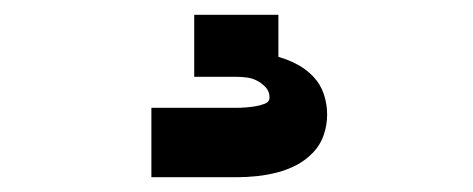

<svg xmlns="http://www.w3.org/2000/svg" viewBox="-20 -20 640 260"><path d="M185 220V126H300Q306 126 312.5 125.5Q319 125 325.5 124Q332 123 338.5 120.5Q345 118 345 112Q345 104 340 98.5Q335 93 328.5 89.5Q322 86 314.5 85Q307 84 300 84H243V0H357V57Q371 61 383 67.5Q395 74 404.5 84Q414 94 418.5 107.5Q423 121 423 135Q423 149 418.5 162.5Q414 176 404 186.5Q394 197 381.5 203.5Q369 210 355.5 213.5Q342 217 328 218.5Q314 220 300 220Z"/></svg>

Font: Iosevka Heavy Extended
Style: Regular
Weight: 900
Width: 7
Monospace: yes
Designer: Belleve Invis
Foundry: Belleve Invis
Version: Version 32.5.0; ttfautohint (v1.8.4)